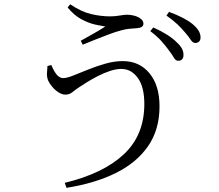

<svg xmlns="http://www.w3.org/2000/svg" viewBox="-20 -824 1040 911"><path d="M780.6 -586.1Q765.3 -607.1 745.3 -629.5Q725.3 -652 693 -676.3L707.3 -693.8Q745 -676.9 773 -659.1Q801 -641.3 818.9 -623Q837.1 -606 844.2 -591.4Q851.2 -576.7 850.5 -561.9Q850.5 -548.8 843.2 -541.9Q835.9 -534.9 824.8 -535.7Q813.4 -535.7 804.5 -551.2Q795.6 -566.7 780.6 -586.1ZM859.1 -668.8Q842.4 -689 822.7 -707.8Q803 -726.5 769.7 -750.3L782.2 -767.6Q820.1 -753.7 848.6 -738.7Q877.1 -723.8 895.1 -708.6Q914.9 -691.6 923.2 -676.9Q931.5 -662.2 931.5 -645.8Q931.5 -633.3 924.3 -626.6Q917 -620 906.1 -620Q894.1 -620.8 884.8 -635.3Q875.5 -649.8 859.1 -668.8ZM223.2 -515.6Q231.9 -495.9 240.5 -481.7Q249.1 -467.5 259.2 -460.5Q269.4 -453.4 280.4 -453.4Q296.9 -453.4 327.6 -465.6Q358.3 -477.8 397.6 -493.7Q436.8 -509.7 479.8 -521.9Q522.7 -534.1 562.7 -534.1Q641.6 -534.1 689.2 -476.4Q736.9 -418.7 736.9 -319.5Q736.9 -209 682.6 -130.5Q628.4 -52.1 529.5 -3.1Q430.6 45.9 295.4 67.2L287.2 43.5Q469.8 -0.6 567.3 -91.7Q664.8 -182.7 664.8 -330.7Q664.8 -411.6 633.8 -454.3Q602.8 -496.9 555.8 -496.9Q530.9 -496.9 501.8 -487.3Q472.7 -477.7 444.6 -463.2Q416.5 -448.7 392.7 -434Q369 -419.2 354.8 -409.7Q338.6 -399.1 324 -387Q309.4 -375 290.5 -375Q274.6 -375 257.8 -385.8Q241 -396.6 228 -412.1Q214.9 -427.6 208.9 -440.9Q202.3 -457.4 202.7 -473.6Q203.1 -489.8 205.2 -510.5ZM300.9 -788.5 312.9 -803.7Q365.9 -768 412.7 -757.1Q459.5 -746.3 502.7 -746.3Q524.4 -746.3 547.2 -750.2Q570 -754.2 582.4 -754.2Q600.9 -754.2 618.6 -749.2Q636.2 -744.2 648.4 -734.5Q660.6 -724.7 660.6 -711.2Q660.6 -701.5 651.9 -696.1Q643.1 -690.7 626.7 -690Q614.8 -689.2 595.3 -687.6Q575.7 -686 554.5 -679.8Q529.4 -673.4 496.2 -660.8Q462.9 -648.3 430.1 -635.3Q397.3 -622.3 372.6 -611.9L363.2 -630.7Q384.8 -642.7 406 -654.5Q427.2 -666.4 446.5 -677.7Q465.7 -689.1 479.7 -698.1Q463.4 -700.7 433 -707.1Q402.6 -713.6 367.2 -732.1Q331.9 -750.7 300.9 -788.5Z"/></svg>

Font: Noto Serif SC
Style: Regular
Weight: 200
Designer: Ryoko NISHIZUKA 西塚涼子 (kana & ideographs); Frank Grießhammer (Latin, Greek & Cyrillic); Wenlong ZHANG 张文龙 (bopomofo); San
Foundry: Adobe
Version: Version 2.001;hotconv 1.1.0;makeotfexe 2.6.0